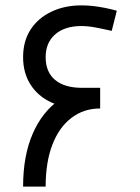

<svg xmlns="http://www.w3.org/2000/svg" viewBox="-20 -695 520 715"><path d="M285 -291Q221 -291 171.5 -313.5Q122 -336 94 -379.5Q66 -423 66 -482Q66 -542 94 -585Q122 -628 171.5 -651.5Q221 -675 283 -675Q306 -675 327.5 -672.5Q349 -670 371.5 -665.5Q394 -661 415 -655L396 -580Q361 -588 334 -593Q307 -598 283 -598Q221 -598 185.5 -567Q150 -536 150 -482Q150 -427 185 -397.5Q220 -368 285 -368ZM66 0Q66 -115 102 -197.5Q138 -280 202.5 -324Q267 -368 352 -368V-291Q292 -291 246 -256Q200 -221 175 -156Q150 -91 150 0ZM285 -291V-368H353V-291Z"/></svg>

Font: Cairo Medium
Style: Regular
Weight: 500
Designer: Mohamed Gaber, Accademia di Belle Arti di Urbino
Foundry: Kief Type Foundry, Accademia di Belle Arti di Urbino
Version: Version 3.117